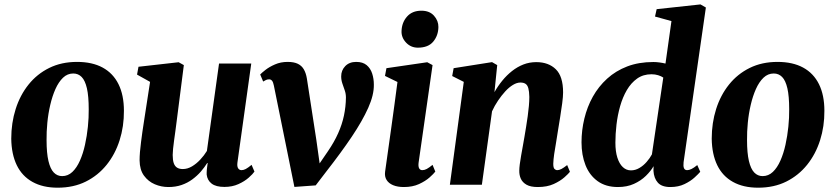

<svg xmlns="http://www.w3.org/2000/svg" viewBox="-20 -837 3786 870"><path d="M329 -556.5Q398 -556.5 445.2 -530.8Q492.5 -505 517 -455.5Q541.5 -406 541.5 -335Q542 -264.5 522 -201.5Q502 -138.5 463.2 -90.2Q424.5 -42 368.8 -14.2Q313 13.5 241.5 13.5Q174 13.5 127 -12.8Q80 -39 56 -88.5Q32 -138 31 -208.5Q31 -280 51 -343Q71 -406 109.5 -454Q148 -502 203.2 -529.2Q258.5 -556.5 329 -556.5ZM312 -504Q285.5 -504 265.5 -484.8Q245.5 -465.5 231.2 -433.5Q217 -401.5 207.8 -362Q198.5 -322.5 194.5 -281Q190.5 -239.5 191 -202Q191 -143.5 199.5 -107.5Q208 -71.5 223.8 -55.2Q239.5 -39 261.5 -39Q288 -39 308 -58Q328 -77 342.2 -109.2Q356.5 -141.5 365.2 -181.2Q374 -221 378.2 -262.5Q382.5 -304 382 -342Q382 -401.5 373.8 -437Q365.5 -472.5 350 -488.2Q334.5 -504 312 -504Z M743 10.5Q711 10.5 681.5 -2Q652 -14.5 632.5 -41Q613 -67.5 612.5 -110.5Q612.5 -127.5 614.2 -148.5Q616 -169.5 619 -192.8Q622 -216 625.2 -239.5Q628.5 -263 632 -284.5L660 -466L601 -499L607.5 -534.5L789.5 -555L813 -542L780.5 -287.5Q778 -266 774.8 -243.8Q771.5 -221.5 768.8 -200.5Q766 -179.5 764.2 -162.5Q762.5 -145.5 762.5 -135Q762.5 -112 767.2 -98Q772 -84 782.2 -77.5Q792.5 -71 808.5 -71Q829.5 -71 849.8 -83Q870 -95 887.5 -113.8Q905 -132.5 917.5 -153L972.5 -549H1118.5L1056 -101.5Q1053.5 -83 1059 -74.5Q1064.5 -66 1074.5 -66Q1083.5 -66 1093.5 -71.2Q1103.5 -76.5 1120 -90L1133 -59.5Q1126 -49 1107.2 -32.2Q1088.5 -15.5 1060.5 -2.8Q1032.5 10 997 10Q958.5 10 939 -5Q919.5 -20 916.5 -46Q916.5 -49.5 916.5 -55.5Q916.5 -61.5 917.2 -68.5Q918 -75.5 919 -83.2Q920 -91 921 -98L919 -98.5Q906.5 -78.5 889.8 -59.2Q873 -40 851.2 -24Q829.5 -8 802.8 1.2Q776 10.5 743 10.5Z M1221 -449Q1218 -464.5 1212.8 -471Q1207.5 -477.5 1199.5 -477.5Q1191.5 -477.5 1185.2 -474.5Q1179 -471.5 1172.5 -467.5L1159 -499.5Q1166 -507 1183.2 -520.5Q1200.5 -534 1226.2 -545.2Q1252 -556.5 1283.5 -556.5Q1312 -556.5 1329.8 -547.8Q1347.5 -539 1357 -522.2Q1366.5 -505.5 1370.5 -481.5L1413.5 -202.5L1435 -49L1395.5 -48.5L1466.5 -152.5Q1494.5 -193.5 1512.2 -233.2Q1530 -273 1538.5 -313.2Q1547 -353.5 1547.5 -395Q1547.5 -412 1542.2 -427.2Q1537 -442.5 1531.5 -458.2Q1526 -474 1526 -491Q1526 -518.5 1544.5 -537.5Q1563 -556.5 1594 -556.5Q1624 -556.5 1641.5 -541.8Q1659 -527 1666.5 -503.5Q1674 -480 1674 -454Q1675 -407.5 1648.5 -348.2Q1622 -289 1573.8 -217.2Q1525.5 -145.5 1459.5 -61L1410.5 3L1314 10L1278.5 -165.5Z M1810 10.5Q1781.5 10.5 1761.5 2.2Q1741.5 -6 1731.8 -21.5Q1722 -37 1725 -59Q1727.5 -77.5 1731.8 -107.5Q1736 -137.5 1741.5 -176.5Q1747 -215.5 1753.5 -262Q1760 -308.5 1767 -360Q1774 -411.5 1781 -465.5L1724.5 -493L1731 -528L1916 -555L1940 -542L1877 -101.5Q1874.5 -83.5 1879 -74.8Q1883.5 -66 1893.5 -66Q1903.5 -66 1913.8 -71.5Q1924 -77 1940 -90L1952.5 -59.5Q1945 -49.5 1926.5 -33Q1908 -16.5 1878.8 -3Q1849.5 10.5 1810 10.5ZM1873.5 -621Q1841.5 -621 1819.8 -644.2Q1798 -667.5 1799.5 -697Q1801 -735.5 1824.5 -762Q1848 -788.5 1889.5 -788.5Q1926.5 -788.5 1946.8 -765.5Q1967 -742.5 1966.5 -714.5Q1966 -676 1943.2 -648.5Q1920.5 -621 1873.5 -621Z M2220.5 -419.5Q2236 -447 2256 -471.5Q2276 -496 2300 -515Q2324 -534 2351.5 -544.8Q2379 -555.5 2410 -555.5Q2465.5 -555.5 2498.5 -523.2Q2531.5 -491 2531.5 -418Q2531.5 -399.5 2527.5 -369.2Q2523.5 -339 2518.2 -306.2Q2513 -273.5 2508.5 -246.5Q2505 -221 2500 -193Q2495 -165 2491.2 -139.2Q2487.5 -113.5 2487 -95Q2487 -77 2492.5 -71.5Q2498 -66 2505 -66Q2513.5 -66 2523.8 -71.2Q2534 -76.5 2550 -89L2562.5 -58.5Q2556 -50 2537.5 -33.5Q2519 -17 2489 -3.2Q2459 10.5 2417 10.5Q2384 10.5 2365.8 0Q2347.5 -10.5 2340 -27.2Q2332.5 -44 2333 -64Q2333 -75 2335.2 -92.5Q2337.5 -110 2341.2 -131.2Q2345 -152.5 2349 -174.8Q2353 -197 2356.5 -217.5Q2360 -239 2364 -262.8Q2368 -286.5 2371.2 -310.5Q2374.5 -334.5 2376.5 -356.8Q2378.5 -379 2378.5 -398Q2378 -423 2374 -437.2Q2370 -451.5 2361.2 -457.2Q2352.5 -463 2338 -463Q2322 -463 2304.2 -452.2Q2286.5 -441.5 2269.5 -423Q2252.5 -404.5 2236.8 -381.2Q2221 -358 2209.5 -332.5L2163.5 0H2018.5L2081.5 -466L2029 -492.5L2035.5 -528L2209.5 -555.5L2233 -542Z M3077.5 -102Q3075.5 -84.5 3079.2 -75.2Q3083 -66 3093.5 -66Q3102 -66 3112.8 -71Q3123.5 -76 3139.5 -89L3153 -58.5Q3145 -49 3127 -32.5Q3109 -16 3081.5 -2.8Q3054 10.5 3017.5 10.5Q2978.5 10.5 2960.8 -9.5Q2943 -29.5 2941 -63L2941.5 -84Q2929 -62 2906.5 -40Q2884 -18 2852.5 -3.8Q2821 10.5 2780 10.5Q2725 10.5 2688 -16.2Q2651 -43 2633 -88.8Q2615 -134.5 2615 -192Q2615 -246.5 2627.8 -299.5Q2640.5 -352.5 2666.2 -398.8Q2692 -445 2731 -480.5Q2770 -516 2822.2 -536Q2874.5 -556 2940.5 -556Q2954 -556 2968.5 -554Q2983 -552 2995.5 -549L3022.5 -741.5L2948 -762L2955.5 -795.5L3154 -817L3178.5 -803ZM2985.5 -485.5Q2976 -492 2962.2 -496.2Q2948.5 -500.5 2932 -500.5Q2894.5 -500.5 2867 -481Q2839.5 -461.5 2820.5 -429Q2801.5 -396.5 2790 -356Q2778.5 -315.5 2773.5 -272.5Q2768.5 -229.5 2768.5 -190.5Q2768.5 -150.5 2777.5 -122.5Q2786.5 -94.5 2802.2 -79.8Q2818 -65 2839 -65Q2859 -65 2877.2 -75.8Q2895.5 -86.5 2910.2 -103.5Q2925 -120.5 2934 -137.5Z M3503 -556.5Q3572 -556.5 3619.2 -530.8Q3666.5 -505 3691 -455.5Q3715.5 -406 3715.5 -335Q3716 -264.5 3696 -201.5Q3676 -138.5 3637.2 -90.2Q3598.5 -42 3542.8 -14.2Q3487 13.5 3415.5 13.5Q3348 13.5 3301 -12.8Q3254 -39 3230 -88.5Q3206 -138 3205 -208.5Q3205 -280 3225 -343Q3245 -406 3283.5 -454Q3322 -502 3377.2 -529.2Q3432.5 -556.5 3503 -556.5ZM3486 -504Q3459.5 -504 3439.5 -484.8Q3419.5 -465.5 3405.2 -433.5Q3391 -401.5 3381.8 -362Q3372.5 -322.5 3368.5 -281Q3364.5 -239.5 3365 -202Q3365 -143.5 3373.5 -107.5Q3382 -71.5 3397.8 -55.2Q3413.5 -39 3435.5 -39Q3462 -39 3482 -58Q3502 -77 3516.2 -109.2Q3530.5 -141.5 3539.2 -181.2Q3548 -221 3552.2 -262.5Q3556.5 -304 3556 -342Q3556 -401.5 3547.8 -437Q3539.5 -472.5 3524 -488.2Q3508.5 -504 3486 -504Z"/></svg>

Font: Merriweather 48pt ExtraBold
Style: Italic
Weight: 800
Italic angle: -7.8°
Version: Version 2.101